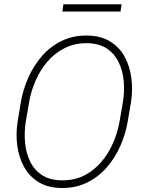

<svg xmlns="http://www.w3.org/2000/svg" viewBox="-20 -891 690 920"><path d="M607.9 -402.8 591.8 -308.1Q581.5 -247.6 556.2 -190.7Q530.8 -133.8 491.2 -88.4Q451.7 -43 397.7 -16.4Q343.8 10.3 276.4 9.8Q210 9.3 165 -18.3Q120.1 -45.9 95 -92Q69.8 -138.2 62.5 -194.6Q55.2 -251 64.5 -308.1L80.1 -402.8Q90.8 -463.4 116.2 -520.3Q141.6 -577.1 181.2 -622.6Q220.7 -668 274.7 -694.6Q328.6 -721.2 395.5 -720.7Q462.4 -720.2 507.3 -692.6Q552.2 -665 577.4 -618.9Q602.5 -572.8 609.6 -516.4Q616.7 -460 607.9 -402.8ZM552.7 -308.1 569.3 -403.8Q577.1 -452.6 572.8 -502.2Q568.4 -551.8 548.6 -592.8Q528.8 -633.8 491.5 -658.7Q454.1 -683.6 395 -684.1Q336.4 -684.1 289.6 -660.4Q242.7 -636.7 208 -596.7Q173.3 -556.6 151.4 -506.6Q129.4 -456.5 120.1 -403.8L103.5 -308.1Q95.7 -259.3 99.9 -209.7Q104 -160.2 123.5 -118.9Q143.1 -77.6 180.7 -52.5Q218.3 -27.3 277.3 -26.9Q336.4 -26.4 383.3 -50Q430.2 -73.7 464.8 -114.3Q499.5 -154.8 521.5 -205.1Q543.5 -255.4 552.7 -308.1ZM562.5 -870.6 557.6 -835.9H278.8L283.7 -870.6Z"/></svg>

Font: Roboto ExtraLight
Style: Italic
Weight: 250
Designer: Christian Robertson
Foundry: Google
Version: Version 3.009; 2024